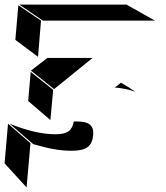

<svg xmlns="http://www.w3.org/2000/svg" viewBox="-117 -826 726 838"><path d="M70 -736H559L435 -806H-33ZM49 -578 62 -736 -37 -803 -50 -652ZM90 -573 18 -518 119 -437 287 -573ZM103 -302 115 -434 17 -512 6 -385ZM384 -444Q435 -440 474 -425L451 -441Q440 -448 411 -465ZM290 -238Q292 -268 275.5 -282Q259 -296 216 -296H205Q200 -266 182 -253Q164 -240 125 -240Q39 -240 -75 -286L28 -197Q79 -182 118 -175Q157 -168 197 -168Q245 -168 266 -184.5Q287 -201 290 -238ZM-1 -8 16 -201 -82 -286 -97 -113Z"/></svg>

Font: FFF_HK Layer Middle
Style: Regular
Weight: 400
Italic angle: -5°
Designer: bBox Type GmbH
Foundry: bBox Type GmbH
Version: Version 0.002